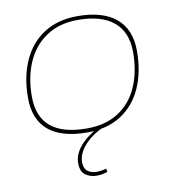

<svg xmlns="http://www.w3.org/2000/svg" viewBox="-84 -614 824 908"><g transform="rotate(-10 328.0 -160.5)"><path d="M300 10Q177 10 114 -42.5Q51 -95 51 -200Q51 -300 85.5 -377Q120 -454 186.5 -497Q253 -540 348 -540Q469 -540 533 -486.5Q597 -433 597 -330Q597 -228 562.5 -151.5Q528 -75 461.5 -32.5Q395 10 300 10ZM301 -9Q390 -9 452 -48.5Q514 -88 546 -160Q578 -232 578 -327Q578 -423 519 -472.5Q460 -522 347 -522Q258 -522 196 -481Q134 -440 102 -368Q70 -296 70 -202Q70 -9 301 -9ZM358 -7 375 -1Q313 30 281.5 68Q250 106 250 144Q250 174 267 187.5Q284 201 309 201Q333 201 357 194L360 210Q336 219 307 219Q277 219 254 202.5Q231 186 231 146Q231 63 358 -7Z"/></g></svg>

Font: Georama Extended Thin
Style: Italic
Weight: 100
Width: 7
Italic angle: -9°
Designer: Jean-Baptiste Levee
Foundry: Production Type
Version: Version 1.000